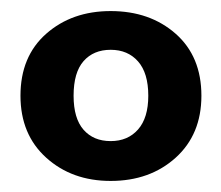

<svg xmlns="http://www.w3.org/2000/svg" viewBox="-20 -735 400 347"><path d="M180 -408Q110 -408 63.5 -450Q17 -492 17 -562Q17 -633 63.5 -674Q110 -715 180 -715Q251 -715 297.5 -674Q344 -633 344 -562Q344 -492 297.5 -450Q251 -408 180 -408ZM180 -480Q211 -480 229.5 -501Q248 -522 248 -562Q248 -603 229.5 -624Q211 -645 180 -645Q149 -645 131 -624.5Q113 -604 113 -562Q113 -521 131 -500.5Q149 -480 180 -480Z"/></svg>

Font: Chiron GoRound TC
Style: Bold
Weight: 700
Designer: Ryoko NISHIZUKA 西塚涼子 (kana, bopomofo & ideographs); Paul D. Hunt (Latin, Greek & Cyrillic); Sandoll Communications 산돌커뮤니
Foundry: Adobe
Version: Version 1.000;hotconv 1.1.1;makeotfexe 2.6.0